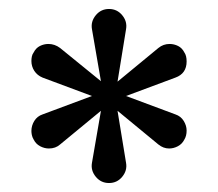

<svg xmlns="http://www.w3.org/2000/svg" viewBox="-20 -789 486 428"><path d="M261 -575 371 -534Q383 -530 389.5 -519.5Q396 -509 396 -498Q396 -486 391 -478Q386 -468 376.5 -463Q367 -458 357 -458Q344 -458 333 -467L242 -542L261 -426Q264 -409 252.5 -395Q241 -381 223 -381Q205 -381 193.5 -395Q182 -409 185 -426L205 -542L114 -467Q104 -458 89 -458Q79 -458 69.5 -463Q60 -468 55 -478Q52 -483 51 -488Q50 -493 50 -497Q50 -509 56.5 -519.5Q63 -530 75 -534L185 -575L75 -616Q63 -621 56.5 -631Q50 -641 50 -653Q50 -658 51 -663Q52 -668 55 -672Q60 -682 69 -686.5Q78 -691 88 -691Q102 -691 114 -682L205 -608L185 -724Q182 -741 193.5 -755Q205 -769 223 -769Q241 -769 252.5 -755Q264 -741 261 -724L242 -607L333 -682Q344 -691 358 -691Q368 -691 377 -686.5Q386 -682 391 -672Q396 -665 396 -652Q396 -625 371 -616Z"/></svg>

Font: Kiwi Maru
Style: Regular
Weight: 400
Designer: Hiroki-Chan
Version: Version 1.100